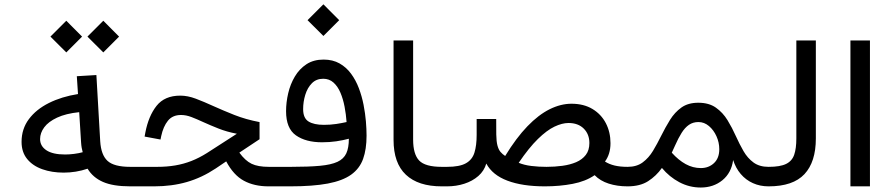

<svg xmlns="http://www.w3.org/2000/svg" viewBox="-20 -858 4108 884"><path d="M382.6 -689.5 455.6 -616.7 528.3 -689.5 455.6 -762.5ZM212.2 -689.5 285.2 -616.7 357.9 -689.5 285.2 -762.5ZM339.1 -425Q263.9 -413.1 205.2 -383.8Q146.5 -354.5 112.9 -309.4Q79.3 -264.4 79.3 -204.8Q79.3 -157.5 105 -126Q130.6 -94.5 174.6 -78.9Q218.5 -63.2 273.2 -63.2Q300.8 -63.2 328.9 -67.7Q356.9 -72.3 383.3 -81.3Q407.5 -40.8 454.1 -20.4Q500.7 0 579.8 0H580.3V-89.8H579.8Q505.1 -89.8 475.2 -117.2Q445.3 -144.5 441.4 -207.5L423.8 -512.5L333.7 -507.1ZM344.7 -341.6 353.3 -202.6Q354.2 -188.5 356.1 -177.9Q357.9 -167.2 360.8 -157.2Q343.3 -152.3 321.3 -149.5Q299.3 -146.7 279.5 -146.7Q223.1 -146.7 193.8 -166Q164.6 -185.3 164.6 -217.8Q164.6 -246.1 183.8 -272Q203.1 -297.9 243 -316.5Q283 -335.2 344.7 -341.6Z M810.1 -417.7Q738 -417.7 700.9 -370.8Q663.8 -324 649.2 -247.8L645.8 -229.2L719 -215.6L722.2 -231.4Q731.7 -275.6 753.1 -302.1Q774.4 -328.6 813.5 -328.6Q836.7 -328.6 861.5 -319.1Q886.2 -309.6 915.8 -295.9Q947.5 -281.5 985.5 -266.4Q1023.4 -251.2 1070.6 -242.2L932.6 -153.3Q897 -130.9 861.1 -116.8Q825.2 -102.8 786.6 -96.3Q748 -89.8 704.1 -89.8H580.6Q572.3 -89.8 568.8 -80Q565.4 -70.1 565.4 -44.9Q565.4 -20 568.8 -10Q572.3 0 580.6 0H689.7Q771 0 840.1 -19.9Q909.2 -39.8 973.4 -82.5L1021.5 -115Q1055.2 -51.5 1102.9 -25.8Q1150.6 0 1216.3 0H1246.3V-89.8H1218Q1167.5 -89.8 1138.2 -104Q1108.9 -118.2 1082 -155.3L1175 -217V-295.9Q1111.8 -307.9 1059.4 -328.6Q1007.1 -349.4 962.4 -369.6Q918.7 -389.6 881.3 -403.7Q844 -417.7 810.1 -417.7Z M1396 -765.1 1469 -692.4 1541.7 -765.1 1469 -838.1ZM1575.7 -296.1Q1554.7 -291.3 1528 -287.2Q1501.2 -283.2 1471.4 -283.2Q1425 -283.2 1400.4 -298.7Q1375.7 -314.2 1375.7 -355.5Q1375.7 -389.4 1385.6 -421.6Q1395.5 -453.9 1415.9 -474.6Q1436.3 -495.4 1468 -495.4Q1496.1 -495.4 1515.6 -477.8Q1535.2 -460.2 1547.5 -431Q1559.8 -401.9 1566.5 -366.7Q1573.2 -331.5 1575.7 -296.1ZM1246.1 -89.8Q1238.3 -89.8 1234.6 -80.2Q1231 -70.6 1231 -44.9Q1231 -19.3 1234.4 -9.6Q1237.8 0 1246.1 0H1316.2Q1420.9 0 1489.3 -12.9Q1557.6 -25.9 1596.7 -53.8Q1635.7 -81.8 1651.7 -126.2Q1667.7 -170.7 1667.7 -233.4Q1667.7 -262.5 1664.7 -299.2Q1661.6 -335.9 1653.9 -375.5Q1646.2 -415 1632.2 -452Q1618.2 -489 1596.3 -518.7Q1574.5 -548.3 1543.3 -566Q1512.2 -583.7 1469.7 -583.7Q1423.8 -583.7 1391.1 -562.3Q1358.4 -540.8 1337.5 -505.6Q1316.7 -470.5 1306.9 -428.6Q1297.1 -386.7 1297.1 -345.9Q1297.1 -266.8 1342.4 -234.9Q1387.7 -202.9 1462.6 -202.9Q1497.3 -202.9 1528.1 -207.4Q1558.8 -211.9 1586.2 -219.2Q1586.2 -177.7 1574.5 -152.1Q1562.7 -126.5 1533.7 -112.9Q1504.6 -99.4 1452.8 -94.6Q1400.9 -89.8 1320.6 -89.8Z M1792 -671.6V-213.9Q1792 -106.9 1848.8 -53.5Q1905.5 0 2013.9 0H2014.2V-89.8H2013.9Q1937.5 -89.8 1909.8 -119Q1882.1 -148.2 1882.1 -215.3V-671.6Z M2174.6 -310.1V-237.1Q2174.6 -188 2164.4 -155.3Q2154.3 -122.6 2125 -106.2Q2095.7 -89.8 2038.1 -89.8H2014.2Q2005.9 -89.8 2002.4 -80.2Q1999 -70.6 1999 -44.9Q1999 -19.3 2002.4 -9.6Q2005.9 0 2014.2 0H2038.1Q2080.3 0 2117.9 -12.1Q2155.5 -24.2 2182.4 -47.7Q2209.2 -71.3 2219 -105Q2247.1 -52.2 2316.3 -26.1Q2385.5 0 2488.5 0Q2556.9 0 2616.6 -11.5Q2676.3 -22.9 2717.8 -51.5Q2743.4 -25.1 2782.6 -12.6Q2821.8 0 2868.9 0H2869.4V-89.8H2868.9Q2835.2 -89.8 2809.7 -95.9Q2784.2 -102.1 2765.4 -114.3Q2777.6 -130.6 2784.2 -151.7Q2790.8 -172.9 2790.8 -198.7Q2790.8 -249.8 2769.4 -290.9Q2748 -332 2707.8 -356.2Q2667.5 -380.4 2611.3 -380.4Q2561.8 -380.4 2510.7 -355.1Q2459.7 -329.8 2408.3 -276.6Q2356.9 -223.4 2305.9 -139.9Q2293.5 -147.9 2284.4 -158.6Q2275.4 -169.2 2270.4 -187.9Q2265.4 -206.5 2264.9 -239L2264.6 -310.1ZM2597.4 -291.7Q2641.8 -291.7 2667.7 -265.9Q2693.6 -240 2693.6 -199.5Q2693.6 -166 2677.1 -144.7Q2660.6 -123.3 2632.7 -111.3Q2604.7 -99.4 2569.3 -94.6Q2533.9 -89.8 2496.3 -89.8Q2459 -89.8 2426.3 -93.9Q2393.6 -97.9 2368.2 -108.4Q2415.5 -178 2456.5 -218Q2497.6 -258.1 2532.8 -274.9Q2568.1 -291.7 2597.4 -291.7Z M3073 -155 3088.1 -188Q3103 -221.9 3118.2 -246.1Q3133.3 -270.3 3152 -283.2Q3170.7 -296.1 3195.8 -296.1Q3222.4 -296.1 3244.1 -277.7Q3265.9 -259.3 3278.8 -230.6Q3291.7 -201.9 3291.7 -170.9Q3291.7 -130.1 3267.5 -107.2Q3243.2 -84.2 3206.8 -84.2Q3170.2 -84.2 3137 -102.4Q3103.8 -120.6 3073 -155ZM2869.6 -89.8Q2861.3 -89.8 2857.9 -80.2Q2854.5 -70.6 2854.5 -44.9Q2854.5 -19.3 2857.9 -9.6Q2861.3 0 2869.6 0Q2926.8 0 2964 -23.8Q3001.2 -47.6 3027.6 -84.7Q3061.8 -43.5 3107.9 -19Q3154.1 5.4 3206.3 5.4Q3264.9 5.4 3306.2 -28.3Q3347.4 -62 3355.5 -121.3Q3367.2 -84.2 3390.5 -56.9Q3413.8 -29.5 3446.5 -14.8Q3479.2 0 3518.3 0H3518.8V-89.8H3518.3Q3476.6 -89.8 3449.2 -109.9Q3421.9 -129.9 3403.3 -162.1Q3384.8 -194.3 3368.2 -231Q3351.1 -269.5 3329.6 -304.7Q3308.1 -339.8 3276.1 -362.4Q3244.1 -385 3195.1 -385Q3148.2 -385 3117.4 -363Q3086.7 -341.1 3064.9 -306.2Q3043.2 -271.2 3023.9 -232.2Q3006.3 -196.5 2986.7 -163.8Q2967 -131.1 2939.3 -110.5Q2911.6 -89.8 2869.6 -89.8Z M3519 -89.8Q3511.5 -89.8 3507.6 -80Q3503.7 -70.1 3503.7 -44.9Q3503.7 -20 3507.6 -10Q3511.5 0 3519 0Q3631.3 0 3683.8 -56.2Q3736.3 -112.3 3736.3 -220.7V-671.6H3646.5V-220.7Q3646.5 -174.3 3636.6 -145.5Q3626.7 -116.7 3599.4 -103.3Q3572 -89.8 3519 -89.8Z M3985.4 0V-671.6H3895.5V0Z"/></svg>

Font: Estedad-FD-VF Thin
Style: Regular
Weight: 100
Designer: Amin Abedi
Version: Version 5.0